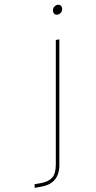

<svg xmlns="http://www.w3.org/2000/svg" viewBox="-223 -776 538 1074"><g transform="rotate(-10 45.5 -239.0)"><path d="M177 -678Q167 -678 160.5 -685Q154 -692 156 -705Q158 -718 167 -725Q176 -732 186 -732Q197 -732 203.5 -725Q210 -718 208 -705Q206 -692 197 -685Q188 -678 177 -678ZM143 -540H163L41 152Q36 182 22 205Q8 228 -17 241Q-42 254 -81 254H-117L-114 234H-78Q-36 234 -11.5 215.5Q13 197 22 146Z"/></g></svg>

Font: Poppins Variable
Style: Italic
Weight: 100
Italic angle: -10°
Designer: Jonny Pinhorn
Foundry: Indian Type Foundry
Version: Version 6.000